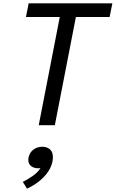

<svg xmlns="http://www.w3.org/2000/svg" viewBox="-20 -750 693 1150"><path d="M308.5 0 434.5 -648H636.5L653 -730H151.5L135.5 -648H338L212 0ZM210 258C214 258 218 257.5 222.5 257C200 292.5 160.5 316 116.5 339.5L142 380C210 348.5 279.5 292 294.5 216C306 156.5 276.5 129 233.5 129C194 129 159 152.5 151 193.5C143 233.5 168 258 210 258Z"/></svg>

Font: Monaspace Neon
Style: Italic
Weight: 400
Italic angle: -11°
Designer: Riley Cran & the Lettermatic Team
Foundry: Lettermatic
Version: Version 1.200 (Monaspace Neon)